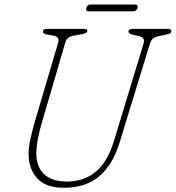

<svg xmlns="http://www.w3.org/2000/svg" viewBox="-20 -830 791 864"><path d="M493 -196.5 625 -630.5Q630 -645.5 626 -654.5Q622 -663.5 605.5 -667.5L578 -673.5Q558 -679 558 -687.5Q558 -700 578 -700H736Q751 -700 751 -690.5Q751 -685 746.8 -681.2Q742.5 -677.5 727.5 -674.5L697 -668Q680 -664.5 670 -657.8Q660 -651 654 -631.5L518.5 -189.5Q488.5 -90.5 427.8 -37.8Q367 15 267.5 15Q185 15 146.5 -28.8Q108 -72.5 108.5 -138.5Q109 -169 117.2 -206.5Q125.5 -244 137 -283.5L241 -635.5Q250 -664.5 221.5 -669.5L193 -674.5Q181 -676.5 177 -680Q173 -683.5 173 -689.5Q173.5 -700 195.5 -700H358Q373 -700 373 -691.5Q373 -686 367.5 -682.2Q362 -678.5 347.5 -676L310.5 -669.5Q281 -664 274 -639.5L170 -283.5Q158.5 -245 151.2 -208.5Q144 -172 143.5 -142Q143 -79.5 178.5 -46.2Q214 -13 281.5 -13Q358.5 -13 411.8 -58Q465 -103 493 -196.5ZM368.5 -794.5Q372.5 -809.5 388 -809.5H587Q603 -809.5 599 -794.5Q594.5 -779 579 -779H380Q364 -779 368.5 -794.5Z"/></svg>

Font: Fraunces 72pt SuperSoft Thin
Style: Italic
Weight: 100
Italic angle: -16°
Version: Version 1.000;[b76b70a41]